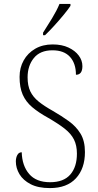

<svg xmlns="http://www.w3.org/2000/svg" viewBox="-20 -951 502 981"><path d="M235 10Q175 10 136.5 -10Q98 -30 79.5 -61Q61 -92 61 -126Q61 -145 68.5 -159Q76 -173 91 -173Q93 -104 129 -62Q165 -20 236 -20Q305 -20 339 -59Q373 -98 373 -166Q373 -208 358 -238Q343 -268 310.5 -293.5Q278 -319 226 -349Q177 -376 144.5 -403.5Q112 -431 96 -467.5Q80 -504 80 -558Q80 -605 101 -642.5Q122 -680 160 -702Q198 -724 249 -724Q296 -724 330 -708Q364 -692 382.5 -667Q401 -642 401 -613Q401 -569 368 -569Q368 -627 337.5 -660.5Q307 -694 248 -694Q185 -694 153 -654.5Q121 -615 121 -556Q121 -513 135 -484Q149 -455 177.5 -432Q206 -409 249 -385Q294 -359 331.5 -332Q369 -305 391.5 -268Q414 -231 414 -174Q414 -90 368 -40Q322 10 235 10ZM200 -784Q222 -818 246 -857.5Q270 -897 284 -931H340V-921Q329 -904 306 -876Q283 -848 257 -819.5Q231 -791 210 -771H200Z"/></svg>

Font: Noto Serif Khmer SemiCondensed ExtraLight
Style: Regular
Weight: 200
Width: 4
Designer: Danh Hong and the Monotype Design Team
Foundry: Monotype Imaging Inc.
Version: Version 2.004; ttfautohint (v1.8.4.7-5d5b)